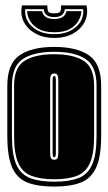

<svg xmlns="http://www.w3.org/2000/svg" viewBox="-20 -677 400 708"><path d="M180 11Q120 11 82 -3.5Q44 -18 25.5 -58Q7 -98 7 -176V-361Q7 -442 52 -473Q97 -504 180 -504Q263 -504 308 -473Q353 -442 353 -361V-176Q353 -98 334 -58Q315 -18 277 -3.5Q239 11 180 11ZM180 -7Q234 -7 268.5 -20Q303 -33 319.5 -69.5Q336 -106 336 -176V-361Q336 -433 295.5 -459.5Q255 -486 180 -486Q105 -486 64.5 -459.5Q24 -433 24 -361V-176Q24 -106 40.5 -69.5Q57 -33 92 -20Q127 -7 180 -7ZM180 -16Q129 -16 96 -28.5Q63 -41 47.5 -75.5Q32 -110 32 -176V-361Q32 -428 70 -452.5Q108 -477 180 -477Q251 -477 289 -452.5Q327 -428 327 -361V-176Q327 -110 311.5 -75.5Q296 -41 263.5 -28.5Q231 -16 180 -16ZM180 -88Q191 -88 193 -96.5Q195 -105 195 -112V-382Q195 -396 191.5 -401Q188 -406 180 -406Q173 -406 169 -401.5Q165 -397 165 -382V-112Q165 -102 167.5 -95Q170 -88 180 -88ZM180 -97Q174 -97 174 -112V-382Q174 -397 180 -397Q186 -397 186 -382V-112Q186 -97 180 -97ZM180 -537Q141 -537 111.5 -553Q82 -569 68 -596Q54 -623 61 -657H154Q155 -639 158.5 -633.5Q162 -628 180 -628Q198 -628 202 -634Q206 -640 205 -657H299Q306 -623 292 -596Q278 -569 249 -553Q220 -537 180 -537ZM180 -551Q229 -551 259.5 -577Q290 -603 287 -643H219Q216 -614 180 -614Q144 -614 141 -643H73Q70 -603 100.5 -577Q131 -551 180 -551ZM180 -558Q144 -558 122 -570.5Q100 -583 90 -601.5Q80 -620 80 -636H135Q141 -607 180 -607Q219 -607 225 -636H280Q280 -620 270 -601.5Q260 -583 238.5 -570.5Q217 -558 180 -558Z"/></svg>

Font: Alumni Sans Collegiate One SC
Style: Regular
Weight: 400
Designer: Robert E. Leuschke
Foundry: Robert E. Leuschke
Version: Version 1.100